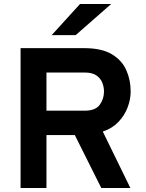

<svg xmlns="http://www.w3.org/2000/svg" viewBox="-20 -941 730 961"><path d="M83 0V-700H401.5Q489 -700 539.8 -669.5Q590.5 -639 612.2 -589.8Q634 -540.5 634 -483.5Q634 -444 618.8 -403.5Q603.5 -363 572.5 -330.5Q541.5 -298 494.5 -282.5L632.5 0H487L354.5 -265H212.5V0ZM212.5 -387H403.5Q458 -387 479.2 -416.5Q500.5 -446 500.5 -483Q500.5 -505 492 -527Q483.5 -549 462.5 -563.5Q441.5 -578 403.5 -578H212.5ZM238.5 -765 380.5 -921H536.5L358.5 -765Z"/></svg>

Font: Overpass
Style: Bold
Weight: 700
Designer: Delve Withrington, Dave Bailey, Thomas Jockin
Foundry: Delve Fonts LLC
Version: Version 4.000; ttfautohint (v1.8.3)